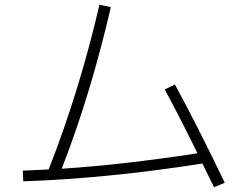

<svg xmlns="http://www.w3.org/2000/svg" viewBox="-20 -769 1040 809"><path d="M674 -392 717 -413Q821 -221 927 1L882 20Q874 4 857.5 -29.5Q841 -63 833 -80Q431 -17 78 -5L76 -50Q110 -51 185 -55Q314 -383 399 -749L447 -739Q362 -371 240 -58Q498 -75 812 -123Q730 -290 674 -392Z"/></svg>

Font: Mplus 1p Light
Style: Regular
Weight: 300
Version: Version 1.061